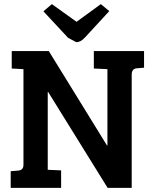

<svg xmlns="http://www.w3.org/2000/svg" viewBox="-20 -913 745 933"><path d="M32 0V-81L68 -84Q94 -86 94 -112V-577L37 -580V-665H217L500 -206H502V-577L436 -580V-665H680V-584L644 -581Q620 -579 620 -550V0H503L214 -466H212V-88L277 -85V0ZM470 -893 511 -859 393 -731Q372 -708 351 -708L311 -729L191 -858L232 -893L352 -807Z"/></svg>

Font: Bree Serif
Style: Regular
Weight: 400
Designer: Veronika Burian, Jos Scaglione
Foundry: TypeTogether
Version: Version 1.001